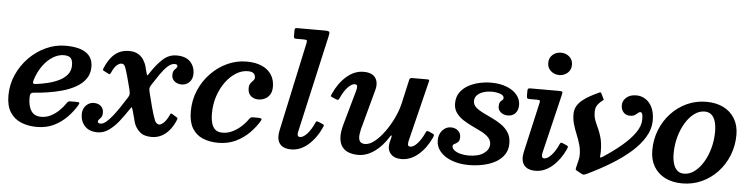

<svg xmlns="http://www.w3.org/2000/svg" viewBox="-47 -1011 4928 1257"><g transform="rotate(5 2417.0 -382.5)"><path d="M17 -176Q17 -108 43.5 -66.5Q70 -25 116 -6Q162 13 220 13Q282.5 13 331.8 -11.2Q381 -35.5 417.8 -73.5Q454.5 -111.5 478.5 -152.5Q486 -165.5 483 -169.2Q480 -173 463 -173H430Q417 -173 412.2 -170.8Q407.5 -168.5 403 -161.5Q384.5 -134 360 -110Q335.5 -86 305.8 -70.8Q276 -55.5 242.5 -55.5Q197.5 -55.5 176.8 -86.8Q156 -118 156 -173.5Q156 -193 161 -200.2Q166 -207.5 180.5 -208.5Q222.5 -211.5 271 -218.8Q319.5 -226 367.5 -239.5Q415.5 -253 455 -275.2Q494.5 -297.5 518.2 -330.5Q542 -363.5 542 -409.5Q542 -471 496.8 -502Q451.5 -533 361 -533Q295.5 -533 233.8 -504.8Q172 -476.5 123.2 -427Q74.5 -377.5 45.8 -313Q17 -248.5 17 -176ZM190 -266.5Q173 -264.5 170.8 -271.5Q168.5 -278.5 174 -295.5Q191.5 -348.5 220.2 -387.8Q249 -427 284.8 -448.8Q320.5 -470.5 356.5 -470.5Q386 -470.5 400.2 -457.2Q414.5 -444 414.5 -409.5Q414.5 -373 393.8 -347.8Q373 -322.5 339.5 -306.2Q306 -290 266.8 -280.5Q227.5 -271 190 -266.5Z M506 -97Q506 -49 535.2 -17.8Q564.5 13.5 619 13.5Q657.5 13.5 691.8 -10.5Q726 -34.5 756 -72Q786 -109.5 811.5 -149Q823.5 -167 826.2 -169.5Q829 -172 835.5 -151Q842 -128 847.5 -107Q853 -86 857 -70.5Q868.5 -36 895.8 -11.5Q923 13 974.5 13Q1007.5 13 1036.2 -1Q1065 -15 1088.5 -42.2Q1112 -69.5 1128.5 -109Q1134 -121 1132.5 -124.2Q1131 -127.5 1120.5 -133.5L1098 -147.5Q1086.5 -154 1084.5 -149Q1082.5 -144 1077.5 -134Q1062 -102.5 1045 -87.5Q1028 -72.5 1017 -72.5Q1006.5 -72.5 998.2 -80.8Q990 -89 987 -97Q973 -134 960.2 -182Q947.5 -230 935.5 -279Q931 -297.5 933 -305.8Q935 -314 943.5 -328Q968 -366.5 991.5 -400.2Q1015 -434 1038.2 -455Q1061.5 -476 1083.5 -476Q1102.5 -476 1102.5 -464Q1102.5 -455 1095.5 -449Q1088.5 -443 1081.5 -433Q1074.5 -423 1074.5 -402.5Q1074.5 -377.5 1093.5 -362Q1112.5 -346.5 1140.5 -346.5Q1169.5 -346.5 1190.5 -367.2Q1211.5 -388 1211.5 -422.5Q1211.5 -470.5 1181.5 -501.8Q1151.5 -533 1091.5 -533Q1040 -533 1000 -495.5Q960 -458 926.5 -406Q916 -389.5 912.8 -386.8Q909.5 -384 903.5 -407.5Q900.5 -417 898.5 -426Q896.5 -435 894.5 -442.5Q888 -466.5 874 -487.8Q860 -509 837.2 -522Q814.5 -535 779.5 -535Q742 -535 713.2 -520.8Q684.5 -506.5 662.5 -479.2Q640.5 -452 623.5 -412Q619.5 -403 618.5 -399Q617.5 -395 626.5 -390.5L655.5 -375.5Q665.5 -371 667.2 -373Q669 -375 673.5 -384Q688.5 -418.5 705 -433.2Q721.5 -448 736 -448Q749.5 -448 755 -439.8Q760.5 -431.5 763.5 -423.5Q771.5 -401 781 -366.8Q790.5 -332.5 800.5 -293Q806 -271.5 807 -259.2Q808 -247 797.5 -230.5Q777.5 -198.5 755.8 -166Q734 -133.5 712.2 -106Q690.5 -78.5 670.5 -61.8Q650.5 -45 634 -45Q615 -45 615 -57Q615 -65.5 622 -71.8Q629 -78 636 -88Q643 -98 643 -118.5Q643 -144 625.8 -160Q608.5 -176 578.5 -176Q559 -176 542.5 -165.8Q526 -155.5 516 -137.8Q506 -120 506 -97Z M1737 -384.5Q1737 -428.5 1715.8 -462Q1694.5 -495.5 1653.2 -514.2Q1612 -533 1551.5 -533Q1486.5 -533 1426.5 -505.8Q1366.5 -478.5 1318.8 -429.5Q1271 -380.5 1243.2 -315.8Q1215.5 -251 1215.5 -176Q1215.5 -108 1240.2 -66.5Q1265 -25 1309.2 -6Q1353.5 13 1411.5 13Q1475.5 13 1526.5 -11.5Q1577.5 -36 1615.8 -74.8Q1654 -113.5 1678 -155Q1684.5 -166 1679.2 -169.5Q1674 -173 1659 -173H1626.5Q1614 -173 1609.5 -169.8Q1605 -166.5 1600 -159.5Q1581.5 -132.5 1555.2 -108.8Q1529 -85 1498 -70.2Q1467 -55.5 1434 -55.5Q1404 -55.5 1386.8 -70Q1369.5 -84.5 1362 -111.8Q1354.5 -139 1354.5 -176Q1354.5 -236.5 1372.5 -289.8Q1390.5 -343 1420.5 -383.8Q1450.5 -424.5 1488 -447.8Q1525.5 -471 1564.5 -471Q1593 -471 1603.8 -460.2Q1614.5 -449.5 1614.5 -432.5Q1614.5 -422 1605.8 -413.2Q1597 -404.5 1588.2 -392.5Q1579.5 -380.5 1579.5 -360.5Q1579.5 -326.5 1600 -309.5Q1620.5 -292.5 1648.5 -292.5Q1670 -292.5 1690.2 -301.8Q1710.5 -311 1723.8 -331Q1737 -351 1737 -384.5Z M2071.5 -744.5Q2077 -767 2073.2 -773.5Q2069.5 -780 2041 -780H1863.5Q1852 -780 1848.8 -776.5Q1845.5 -773 1845.5 -761V-726Q1845.5 -716 1849 -713Q1852.5 -710 1863 -710H1909.5Q1928 -710 1931.2 -705.8Q1934.5 -701.5 1931 -686.5L1805 -101.5Q1803.5 -94 1802.2 -83.8Q1801 -73.5 1801 -66.5Q1801 -26.5 1824.2 -6Q1847.5 14.5 1890.5 14.5Q1951.5 14.5 2003.5 -31Q2055.5 -76.5 2088 -150Q2092.5 -159.5 2091 -162.8Q2089.5 -166 2079 -170.5L2056.5 -180Q2044 -185 2040.8 -182.5Q2037.5 -180 2032.5 -169Q2014 -127 1988.8 -99.2Q1963.5 -71.5 1942.5 -71.5Q1925.5 -71.5 1925.5 -89Q1925.5 -93 1926.2 -98.2Q1927 -103.5 1928 -107.5Z M2126 -372.5Q2121.5 -362 2120.2 -357.8Q2119 -353.5 2130.5 -349L2156.5 -338Q2168.5 -333.5 2171.8 -337Q2175 -340.5 2180 -351Q2199.5 -394 2224.2 -420.5Q2249 -447 2269.5 -447Q2286 -447 2286.2 -433.5Q2286.5 -420 2282.5 -406.5L2218.5 -179Q2203 -123.5 2206.5 -86.8Q2210 -50 2227.5 -28.2Q2245 -6.5 2272.2 2.8Q2299.5 12 2332 12Q2386.5 12 2438.5 -25Q2490.5 -62 2530 -127Q2535 -134.5 2538 -134Q2541 -133.5 2539 -123.5L2529 -82Q2521.5 -39 2545.2 -12.2Q2569 14.5 2615 14.5Q2675 14.5 2726 -28.8Q2777 -72 2809.5 -142.5Q2815 -155 2814.8 -160.8Q2814.5 -166.5 2800.5 -171.5L2780.5 -180.5Q2768 -185 2764.8 -181.5Q2761.5 -178 2756.5 -166.5Q2737.5 -125.5 2712.8 -98.5Q2688 -71.5 2667.5 -71.5Q2652.5 -71.5 2651.2 -83.2Q2650 -95 2653 -107.5L2751.5 -507Q2754 -516.5 2751.2 -518.2Q2748.5 -520 2736.5 -520H2639.5Q2630 -520 2626.5 -516.2Q2623 -512.5 2621.5 -505L2586.5 -349.5Q2575 -299.5 2550.5 -249Q2526 -198.5 2495 -156.2Q2464 -114 2431.5 -88.5Q2399 -63 2370.5 -63Q2343 -63 2334.2 -80Q2325.5 -97 2329.8 -127Q2334 -157 2346 -196L2406 -418Q2420.5 -469 2398.8 -501Q2377 -533 2321 -533Q2260.5 -533 2209 -488.2Q2157.5 -443.5 2126 -372.5Z M3186.5 -132Q3186.5 -96.5 3150.8 -71.8Q3115 -47 3051 -47Q3024 -47 2999.2 -53.2Q2974.5 -59.5 2958.5 -71.5Q2942.5 -83.5 2942.5 -99.5Q2942.5 -108.5 2953.5 -113.8Q2964.5 -119 2975.8 -128.5Q2987 -138 2987 -161Q2987 -188.5 2968 -204.5Q2949 -220.5 2921.5 -220.5Q2888.5 -220.5 2865.5 -194.2Q2842.5 -168 2842.5 -129Q2842.5 -86 2871 -53.5Q2899.5 -21 2948.5 -3Q2997.5 15 3059.5 15Q3108 15 3153.2 5.2Q3198.5 -4.5 3234 -24.2Q3269.5 -44 3290.5 -75Q3311.5 -106 3311.5 -148Q3311.5 -191 3293 -220Q3274.5 -249 3245.5 -269Q3216.5 -289 3184 -304.2Q3151.5 -319.5 3122.5 -333.8Q3093.5 -348 3075 -364.8Q3056.5 -381.5 3056.5 -406Q3056.5 -429.5 3072.8 -445.2Q3089 -461 3114.5 -468.8Q3140 -476.5 3168.5 -476.5Q3195.5 -476.5 3221.8 -468.2Q3248 -460 3248 -441.5Q3248 -432.5 3241 -427.8Q3234 -423 3227.2 -414Q3220.5 -405 3220.5 -384Q3220.5 -361 3239.2 -345.8Q3258 -330.5 3285.5 -330.5Q3316 -330.5 3334.5 -350.5Q3353 -370.5 3353 -405Q3353 -441.5 3329 -471Q3305 -500.5 3261.2 -517.8Q3217.5 -535 3158 -535Q3121.5 -535 3082.2 -526.5Q3043 -518 3009.5 -499.5Q2976 -481 2955.2 -451.5Q2934.5 -422 2934.5 -380Q2934.5 -343.5 2952.8 -318Q2971 -292.5 2999.5 -274Q3028 -255.5 3060.2 -240.5Q3092.5 -225.5 3121.2 -210.8Q3150 -196 3168.2 -177.2Q3186.5 -158.5 3186.5 -132Z M3625.5 -493.5Q3630 -511.5 3627 -515.8Q3624 -520 3602.5 -520H3419Q3408 -520 3403.5 -517Q3399 -514 3399 -502.5V-471Q3399 -457 3402.8 -453.5Q3406.5 -450 3420 -450H3467Q3482 -450 3485 -446.2Q3488 -442.5 3485 -429.5L3410.5 -101.5Q3409.5 -95 3407.8 -84.8Q3406 -74.5 3406 -67Q3406 -27.5 3429.2 -6.5Q3452.5 14.5 3495.5 14.5Q3555.5 14.5 3606.5 -29.2Q3657.5 -73 3690 -143.5Q3695 -155 3695.2 -160.2Q3695.5 -165.5 3685.5 -169.5L3661.5 -180Q3650 -185 3646 -182Q3642 -179 3637.5 -168.5Q3619 -126.5 3593.8 -99Q3568.5 -71.5 3547.5 -71.5Q3531 -71.5 3531 -89Q3531 -93 3531.5 -98.2Q3532 -103.5 3533 -107.5ZM3519 -697Q3519 -664.5 3542 -644Q3565 -623.5 3597 -623.5Q3629.5 -623.5 3652.2 -644Q3675 -664.5 3675 -697Q3675 -730 3652.2 -750.2Q3629.5 -770.5 3597 -770.5Q3565 -770.5 3542 -750.2Q3519 -730 3519 -697Z M4082 -398.5Q4102.5 -398.5 4113.8 -406Q4125 -413.5 4132.5 -420.8Q4140 -428 4149 -428Q4155.5 -428 4160 -419.2Q4164.5 -410.5 4164.5 -380Q4164.5 -339 4133.5 -294.2Q4102.5 -249.5 4048.5 -204Q3994.5 -158.5 3926.5 -114.5Q3917.5 -109 3913.8 -109.2Q3910 -109.5 3910.5 -116.5Q3912 -126.5 3912.2 -136.5Q3912.5 -146.5 3912.5 -154Q3911.5 -205.5 3902 -239.5Q3892.5 -273.5 3880.5 -298.8Q3868.5 -324 3859.2 -348.2Q3850 -372.5 3850 -404.5Q3850 -433.5 3865 -452.5Q3880 -471.5 3895 -481.5Q3903 -487 3902 -489.5Q3901 -492 3896.5 -500L3884.5 -525Q3879.5 -534 3876.8 -534.5Q3874 -535 3864.5 -530Q3838 -518 3811.5 -503.5Q3785 -489 3762.5 -471.2Q3740 -453.5 3726.5 -430.2Q3713 -407 3713 -377Q3713 -342 3722.5 -309.8Q3732 -277.5 3745 -246.2Q3758 -215 3767.5 -182.2Q3777 -149.5 3777 -113Q3777 -97 3770.8 -72.5Q3764.5 -48 3760.5 -29.5Q3758.5 -21 3758.8 -17.8Q3759 -14.5 3765 -11L3800 8Q3810.5 13.5 3816.2 12Q3822 10.5 3832 6Q3914 -33 3986.5 -77Q4059 -121 4114.5 -169.5Q4170 -218 4201.8 -271.2Q4233.5 -324.5 4233.5 -382.5Q4233.5 -431 4217.2 -465.2Q4201 -499.5 4173.5 -517.2Q4146 -535 4113 -535Q4071.5 -535 4047.2 -513.5Q4023 -492 4023 -462.5Q4023 -435 4038.8 -416.8Q4054.5 -398.5 4082 -398.5Z M4247.5 -186Q4247.5 -125 4273.8 -80.2Q4300 -35.5 4348.2 -11.2Q4396.5 13 4461.5 13Q4530 13 4589.2 -14.2Q4648.5 -41.5 4693 -89.2Q4737.5 -137 4762.5 -200Q4787.5 -263 4787.5 -334Q4787.5 -395 4761 -439.8Q4734.5 -484.5 4686.5 -508.8Q4638.5 -533 4573.5 -533Q4505 -533 4445.8 -505.8Q4386.5 -478.5 4342 -430.8Q4297.5 -383 4272.5 -320.2Q4247.5 -257.5 4247.5 -186ZM4388.5 -177Q4388.5 -233 4402.5 -284.8Q4416.5 -336.5 4441.5 -378.2Q4466.5 -420 4498.8 -444.2Q4531 -468.5 4567.5 -468.5Q4596 -468.5 4613.5 -452Q4631 -435.5 4638.8 -407Q4646.5 -378.5 4646.5 -343Q4646.5 -287.5 4632.5 -235.5Q4618.5 -183.5 4593.5 -141.8Q4568.5 -100 4536.2 -75.8Q4504 -51.5 4467.5 -51.5Q4439 -51.5 4421.8 -68Q4404.5 -84.5 4396.5 -113Q4388.5 -141.5 4388.5 -177Z"/></g></svg>

Font: Besley SemiBold
Style: Italic
Weight: 600
Italic angle: -13°
Designer: Owen Earl
Foundry: indestructible type*
Version: Version 2.001